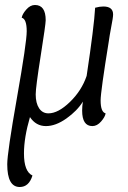

<svg xmlns="http://www.w3.org/2000/svg" viewBox="-20 -495 513 769"><path d="M312 -88Q289 -51 246 -20.5Q203 10 164 10Q124 10 100 -26Q76 56 76 120Q76 192 110 208Q96 254 59 254Q9 254 9 163Q9 117 48 -104Q87 -325 87 -370Q87 -419 67 -424Q69 -438 85 -456.5Q101 -475 120 -475Q163 -475 163 -414Q163 -398 143 -271.5Q123 -145 123 -117Q123 -82 136.5 -61.5Q150 -41 174 -41Q213 -41 260 -86.5Q307 -132 327 -191Q357 -390 361 -464Q379 -469 394 -469Q433 -469 433 -437Q433 -431 431 -418Q429 -405 424 -379Q419 -353 416 -331Q383 -127 383 -93Q383 -46 403 -41Q401 -27 385 -8.5Q369 10 350 10Q309 10 309 -52Q309 -70 312 -88Z"/></svg>

Font: Overlock
Style: Italic
Weight: 400
Designer: Dario Muhafara
Foundry: Dario Manuel Muhafara
Version: Version 1.002